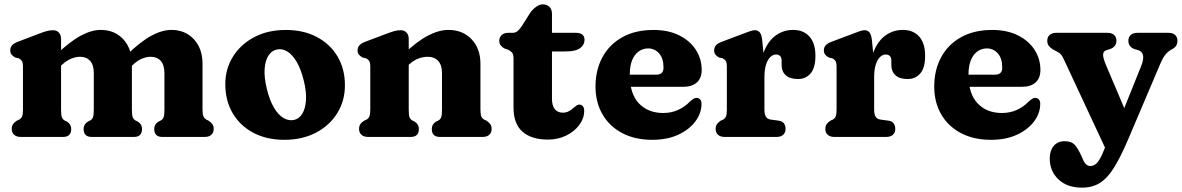

<svg xmlns="http://www.w3.org/2000/svg" viewBox="-20 -629 5429 882"><path d="M260.5 -450.2V-125.8Q260.5 -100.5 264.2 -90.6Q268 -80.7 276.7 -75.8L288.1 -70Q307.1 -58 307.1 -36.8Q307.1 0 270.1 0H74.9Q56.1 0 45 -9.8Q33.9 -19.6 33.9 -36.8Q33.9 -50 40.1 -59Q46.3 -68 57.7 -74.8L68.5 -79.8Q76.8 -84.7 81.2 -93.8Q85.5 -102.9 85.5 -125.8V-321.4Q85.5 -341.8 80.1 -349.6Q74.6 -357.4 65.3 -361.4L50.3 -364.6Q40 -370.2 33.6 -377.7Q27.1 -385.2 27.1 -397.4Q27.1 -411.2 35.6 -420.8Q44 -430.4 62.3 -437.2L156.5 -473.2Q178.4 -481.7 193.3 -485.9Q208.2 -490.2 223.9 -490.2Q240.9 -490.2 250.7 -479Q260.5 -467.8 260.5 -450.2ZM246.9 -315.8 213.1 -354.6 237.5 -377.6Q302.6 -439.4 351.7 -465.5Q400.9 -491.6 442.8 -491.6Q506.5 -491.6 546.2 -448.7Q585.9 -405.9 585.9 -336.4V-125.8Q585.9 -100.5 589.6 -90.8Q593.4 -81.1 602.1 -75.8L613.5 -70Q632.5 -58 632.5 -36.8Q632.5 0 595.5 0H401.1Q364.1 0 364.1 -36.8Q364.1 -58 383.1 -70L394.7 -75.8Q403.4 -80.7 407.2 -90.6Q410.9 -100.5 410.9 -125.8V-293.6Q410.9 -330.2 394.1 -349.2Q377.3 -368.2 348.4 -368.2Q329.4 -368.2 308.7 -360.2Q288.1 -352.2 265.9 -332.6ZM573.9 -316.4 540.1 -355.6 561.9 -376.6Q626.8 -439.1 676 -465.3Q725.3 -491.6 767.2 -491.6Q830.9 -491.6 870.6 -448.7Q910.3 -405.9 910.3 -336.4V-125.8Q910.3 -102.9 914.8 -93.8Q919.4 -84.7 927.3 -79.8L937.9 -74.8Q949.3 -67.2 955.5 -58.6Q961.7 -50 961.7 -36.8Q961.7 -19.6 950.8 -9.8Q940 0 920.7 0H725.5Q688.5 0 688.5 -36.8Q688.5 -58 707.5 -70L719.1 -75.8Q727.8 -80.7 731.6 -90.6Q735.3 -100.5 735.3 -125.8V-293.6Q735.3 -330.2 718.5 -349.2Q701.7 -368.2 672.8 -368.2Q653.8 -368.2 633 -359.9Q612.3 -351.6 590.3 -331.2Z M1293 -491.4Q1374.7 -491.4 1435.7 -459Q1496.8 -426.7 1530.6 -369.5Q1564.5 -312.4 1564.5 -237.3Q1564.5 -166.1 1529.4 -109.4Q1494.4 -52.7 1431.7 -19.7Q1369 13.3 1286.4 13.3Q1205.1 13.3 1144.1 -18.9Q1083 -51.1 1049 -108.8Q1015 -166.5 1015 -242.9Q1015 -312.4 1050.1 -368.7Q1085.1 -425.1 1147.6 -458.2Q1210.1 -491.4 1293 -491.4ZM1331.4 -78.2Q1354.9 -83.7 1369 -107.2Q1383.1 -130.7 1385.6 -169.3Q1388.1 -208 1375.6 -258.2Q1362.6 -311.6 1342.6 -345.3Q1322.6 -378.9 1298.9 -393.1Q1275.1 -407.2 1250.7 -401.2Q1227.8 -396.1 1213.1 -373.4Q1198.4 -350.7 1195.6 -312.3Q1192.9 -273.9 1205.7 -221Q1218.8 -167.4 1238.8 -133.9Q1258.8 -100.5 1282.9 -86.6Q1307.1 -72.7 1331.4 -78.2Z M1857.6 -450.2V-125.8Q1857.6 -100.5 1861.3 -90.6Q1865.1 -80.7 1873.8 -75.8L1885.2 -70Q1904.2 -58 1904.2 -36.8Q1904.2 0 1867.2 0H1670.4Q1651.6 0 1640.5 -9.8Q1629.4 -19.6 1629.4 -36.8Q1629.4 -50 1635.6 -59Q1641.8 -68 1653.2 -74.8L1664 -79.8Q1672.3 -84.7 1676.7 -93.8Q1681 -102.9 1681 -125.8V-321.4Q1681 -341.8 1675.6 -349.6Q1670.1 -357.4 1660.8 -361.4L1645.8 -364.6Q1635.5 -370.2 1629.1 -377.7Q1622.6 -385.2 1622.6 -397.4Q1622.6 -411.2 1631.1 -420.8Q1639.5 -430.4 1657.8 -437.2L1753.6 -473.2Q1775.5 -481.7 1790.4 -485.9Q1805.3 -490.2 1821 -490.2Q1838 -490.2 1847.8 -479Q1857.6 -467.8 1857.6 -450.2ZM1840 -315.8 1806.2 -354.6 1830.6 -377.6Q1896.1 -439.8 1946.4 -465.7Q1996.8 -491.6 2039.9 -491.6Q2105.6 -491.6 2146.3 -448.7Q2187 -405.9 2187 -336.4V-125.8Q2187 -102.9 2191.3 -93.6Q2195.7 -84.3 2204 -79.8L2214.6 -74.8Q2226 -67.2 2232.2 -58.6Q2238.4 -50 2238.4 -36.8Q2238.4 -19.6 2227.5 -9.8Q2216.7 0 2197.4 0H2000.6Q1963.6 0 1963.6 -36.8Q1963.6 -58 1982.6 -70L1994.2 -75.8Q2002.9 -80.7 2006.7 -90.6Q2010.4 -100.5 2010.4 -125.8V-293.6Q2010.4 -329.8 1993 -349Q1975.6 -368.2 1944.7 -368.2Q1924.9 -368.2 1903 -360.4Q1881.2 -352.6 1859 -332.6Z M2311 -401.9 2298.4 -405.8Q2287.1 -411.6 2280.4 -420.3Q2273.6 -428.9 2273.6 -442.3Q2273.6 -458 2284.8 -468.1Q2295.9 -478.2 2313.3 -478.2H2335.6Q2346.8 -478.2 2356.7 -485.6Q2366.6 -493.1 2377.9 -510.4L2415.4 -569.8Q2426.9 -586.5 2442.8 -597.7Q2458.8 -609 2473 -609Q2492.1 -609 2503.8 -597.7Q2515.6 -586.5 2515.6 -565.8V-175.4Q2515.6 -144.2 2528.4 -127.8Q2541.2 -111.4 2565.6 -111.4Q2580.2 -111.4 2591.3 -117.1Q2602.4 -122.8 2611.1 -130.5Q2619.9 -138.2 2627.7 -143.7Q2635.5 -149.2 2643.4 -148.4Q2652.2 -148 2658.2 -140Q2664.2 -132.1 2663.6 -118.4Q2663.1 -84.3 2640.6 -54.3Q2618.1 -24.4 2580.5 -6.1Q2542.9 12.2 2497.6 12.2Q2421.6 12.2 2380.3 -23.9Q2339 -60.1 2339 -134.6V-359.3Q2339 -380.3 2331.5 -388.4Q2323.9 -396.4 2311 -401.9ZM2450.4 -392.7V-478.2H2626.6Q2644.8 -478.2 2655 -470Q2665.2 -461.9 2665.2 -446.1Q2665.2 -423.2 2645.1 -408Q2625 -392.7 2578.4 -392.7Z M3203.4 -307.6Q3203.4 -270.2 3181.1 -250.2Q3158.8 -230.2 3118.2 -230.2H2826.4V-286H2994.8Q3028 -286 3028 -317.8Q3028 -361.8 3007.4 -384.2Q2986.8 -406.6 2957.6 -406.6Q2934 -406.6 2914.7 -393.3Q2895.4 -380 2884.2 -353.3Q2873 -326.6 2873 -285.8Q2873 -198 2915.1 -153.9Q2957.3 -109.9 3026.6 -109.9Q3064.1 -109.9 3095.4 -124.3Q3126.8 -138.7 3148.2 -161.5Q3160.1 -171.9 3167 -176Q3174 -180.1 3181 -179.3Q3189.4 -178.9 3196 -172.4Q3202.6 -166 3202.6 -150.9Q3202.1 -108.3 3174 -70.8Q3145.9 -33.4 3095.3 -10Q3044.8 13.3 2976.1 13.3Q2896.9 13.3 2838.3 -17.6Q2779.7 -48.4 2747.7 -103.7Q2715.6 -159 2715.6 -231.6Q2715.6 -306.5 2746.9 -365.1Q2778.1 -423.7 2837.8 -457.5Q2897.4 -491.4 2982.4 -491.4Q3050.4 -491.4 3100 -466.6Q3149.6 -441.9 3176.5 -400.2Q3203.4 -358.6 3203.4 -307.6Z M3468.9 -264Q3468.9 -341.1 3489.2 -391.6Q3509.5 -442.1 3544.5 -466.8Q3579.6 -491.6 3623.6 -491.6Q3670.8 -491.6 3698.3 -461.2Q3725.8 -430.8 3725.8 -372.4Q3725.8 -317.6 3703.7 -291.8Q3681.7 -266 3645.6 -266Q3608.6 -266 3589.6 -283.3Q3570.6 -300.5 3570.6 -330.2V-350Q3570.6 -365.1 3563.5 -371.9Q3556.5 -378.6 3544.9 -378.6Q3530.8 -378.6 3518.6 -367Q3506.4 -355.4 3499 -332.2Q3491.6 -308.9 3491.6 -274.4ZM3481.2 -445.4 3491.6 -342.8V-125.8Q3491.6 -104.5 3498.1 -93.3Q3504.7 -82.1 3519.8 -79.8L3556.8 -74.8Q3573.8 -72.6 3581.2 -62.3Q3588.6 -52 3588.6 -36.8Q3588.6 -19.6 3577.7 -9.8Q3566.9 0 3547.6 0H3308.4Q3289.6 0 3278.5 -9.8Q3267.4 -19.6 3267.4 -36.8Q3267.4 -50 3273.6 -58.8Q3279.8 -67.6 3291.2 -74.8L3302 -79.8Q3310.3 -84.3 3314.7 -93.6Q3319 -102.9 3319 -125.8V-321.4Q3319 -341.8 3313.6 -349.6Q3308.1 -357.4 3298.8 -361.4L3283.8 -364.6Q3273.5 -369.8 3267.1 -377.5Q3260.6 -385.2 3260.6 -397.4Q3260.6 -411.2 3269.1 -420.8Q3277.5 -430.4 3295.8 -437.2L3391.6 -473.2Q3410.7 -480.5 3424.2 -485.3Q3437.7 -490.2 3447.8 -490.2Q3461.6 -490.2 3470 -480.4Q3478.4 -470.6 3481.2 -445.4Z M3972.9 -264Q3972.9 -341.1 3993.2 -391.6Q4013.5 -442.1 4048.5 -466.8Q4083.6 -491.6 4127.6 -491.6Q4174.8 -491.6 4202.3 -461.2Q4229.8 -430.8 4229.8 -372.4Q4229.8 -317.6 4207.7 -291.8Q4185.7 -266 4149.6 -266Q4112.6 -266 4093.6 -283.3Q4074.6 -300.5 4074.6 -330.2V-350Q4074.6 -365.1 4067.5 -371.9Q4060.5 -378.6 4048.9 -378.6Q4034.8 -378.6 4022.6 -367Q4010.4 -355.4 4003 -332.2Q3995.6 -308.9 3995.6 -274.4ZM3985.2 -445.4 3995.6 -342.8V-125.8Q3995.6 -104.5 4002.1 -93.3Q4008.7 -82.1 4023.8 -79.8L4060.8 -74.8Q4077.8 -72.6 4085.2 -62.3Q4092.6 -52 4092.6 -36.8Q4092.6 -19.6 4081.7 -9.8Q4070.9 0 4051.6 0H3812.4Q3793.6 0 3782.5 -9.8Q3771.4 -19.6 3771.4 -36.8Q3771.4 -50 3777.6 -58.8Q3783.8 -67.6 3795.2 -74.8L3806 -79.8Q3814.3 -84.3 3818.7 -93.6Q3823 -102.9 3823 -125.8V-321.4Q3823 -341.8 3817.6 -349.6Q3812.1 -357.4 3802.8 -361.4L3787.8 -364.6Q3777.5 -369.8 3771.1 -377.5Q3764.6 -385.2 3764.6 -397.4Q3764.6 -411.2 3773.1 -420.8Q3781.5 -430.4 3799.8 -437.2L3895.6 -473.2Q3914.7 -480.5 3928.2 -485.3Q3941.7 -490.2 3951.8 -490.2Q3965.6 -490.2 3974 -480.4Q3982.4 -470.6 3985.2 -445.4Z M4759.4 -307.6Q4759.4 -270.2 4737.1 -250.2Q4714.8 -230.2 4674.2 -230.2H4382.4V-286H4550.8Q4584 -286 4584 -317.8Q4584 -361.8 4563.4 -384.2Q4542.8 -406.6 4513.6 -406.6Q4490 -406.6 4470.7 -393.3Q4451.4 -380 4440.2 -353.3Q4429 -326.6 4429 -285.8Q4429 -198 4471.1 -153.9Q4513.3 -109.9 4582.6 -109.9Q4620.1 -109.9 4651.4 -124.3Q4682.8 -138.7 4704.2 -161.5Q4716.1 -171.9 4723 -176Q4730 -180.1 4737 -179.3Q4745.4 -178.9 4752 -172.4Q4758.6 -166 4758.6 -150.9Q4758.1 -108.3 4730 -70.8Q4701.9 -33.4 4651.3 -10Q4600.8 13.3 4532.1 13.3Q4452.9 13.3 4394.3 -17.6Q4335.7 -48.4 4303.7 -103.7Q4271.6 -159 4271.6 -231.6Q4271.6 -306.5 4302.9 -365.1Q4334.1 -423.7 4393.8 -457.5Q4453.4 -491.4 4538.4 -491.4Q4606.4 -491.4 4656 -466.6Q4705.6 -441.9 4732.5 -400.2Q4759.4 -358.6 4759.4 -307.6Z M5175.8 -58.6 5086.1 113.2 4866 -358.6Q4856.2 -380 4843.7 -387.3Q4831.1 -394.6 4814.8 -403.4Q4803.3 -410.6 4797.1 -419.9Q4790.8 -429.2 4790.8 -441.4Q4790.8 -459 4802 -468.6Q4813.1 -478.2 4831.8 -478.2H5067.6Q5086.9 -478.2 5097.7 -468.6Q5108.6 -459 5108.6 -441.4Q5108.6 -427.8 5100.8 -418Q5093 -408.2 5078.4 -403.4L5062.4 -398.4Q5047.6 -393.8 5047.4 -377.7Q5047.3 -361.5 5060.5 -330.4ZM5055.2 50.8 5071.7 17.8 5105.6 -35.2 5222.3 -325.8Q5234.7 -357 5230.7 -375Q5226.7 -393 5209.1 -398.4L5192.1 -403.4Q5177.9 -408.1 5170.7 -418Q5163.5 -427.8 5163.5 -441.4Q5163.5 -459 5174.6 -468.6Q5185.7 -478.2 5204.5 -478.2H5347.9Q5367.2 -478.2 5378 -468.6Q5388.9 -459 5388.9 -441.4Q5388.9 -430.4 5384.1 -421Q5379.4 -411.6 5365.9 -403.9Q5348.7 -395.3 5335.8 -380.8Q5323 -366.2 5310 -335.8L5161.1 14.4Q5126.9 94 5096.8 142.1Q5066.7 190.2 5032.1 211.6Q4997.6 233 4950.5 233Q4881.8 233 4842 194.9Q4802.2 156.8 4802.2 98.8Q4802.2 63 4820.5 41.3Q4838.8 19.6 4870.6 19.6Q4903.2 19.6 4918.4 38Q4933.6 56.4 4946.4 84.6L4955.2 104.2Q4960.8 118.3 4969.5 126Q4978.2 133.6 4988.6 133.6Q5000.3 133.6 5010.8 126.6Q5021.3 119.5 5032.1 101.5Q5043 83.5 5055.2 50.8Z"/></svg>

Font: Fraunces SuperSoft 9pt
Style: Regular
Weight: 900
Version: Version 1.000;[b76b70a41]